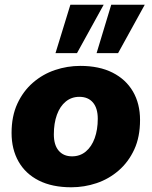

<svg xmlns="http://www.w3.org/2000/svg" viewBox="-20 -782 642 813"><path d="M282 11Q201 11 144.5 -17.5Q88 -46 58.5 -98Q29 -150 29 -219Q29 -290 53.5 -343Q78 -396 119.5 -432Q161 -468 213 -485.5Q265 -503 320 -503Q400 -503 456.5 -474.5Q513 -446 543 -394.5Q573 -343 573 -274Q573 -202 548.5 -149Q524 -96 482.5 -60Q441 -24 389 -6.5Q337 11 282 11ZM285 -120Q319 -120 343.5 -140.5Q368 -161 381 -197Q394 -233 394 -279Q394 -324 373.5 -348Q353 -372 316 -372Q283 -372 258.5 -352Q234 -332 221 -296Q208 -260 208 -213Q208 -168 228.5 -144Q249 -120 285 -120ZM389 -557 451 -762H593L480 -557ZM215 -557 278 -762H419L306 -557Z"/></svg>

Font: Nunito Sans 12pt ExtraLight 12pt Black
Style: Italic
Weight: 900
Italic angle: -9°
Version: Version 3.101;gftools[0.9.27]